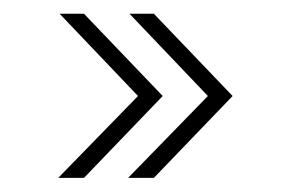

<svg xmlns="http://www.w3.org/2000/svg" viewBox="-20 -404 411 272"><path d="M161.5 -152 274.5 -268 163.5 -384.5H198L309.5 -268L198 -152ZM62.5 -152 175.5 -268 64.5 -384.5H99L210.5 -268L99 -152Z"/></svg>

Font: Imbue 10pt ExtraLight
Style: Regular
Weight: 200
Designer: Tyler Finck
Foundry: Etcetera Type Company
Version: Version 1.102; ttfautohint (v1.8.3)